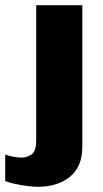

<svg xmlns="http://www.w3.org/2000/svg" viewBox="-83 -530 397 737"><path d="M62 187Q45 187 21.5 184Q-2 181 -25 176Q-48 171 -63 165V63Q-52 68 -32 71.5Q-12 75 -1 75Q20 75 38 63Q56 51 56 7V-510H233V33Q233 110 185.5 148.5Q138 187 62 187Z"/></svg>

Font: Chivo Medium ExtraBold
Style: Regular
Weight: 800
Version: Version 2.002